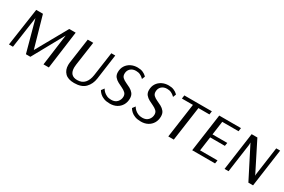

<svg xmlns="http://www.w3.org/2000/svg" viewBox="71 -1353 3260 2205"><g transform="rotate(30 1700.5 -250.0)"><path d="M611 0H540L595 -412H594L366 0H307L195 -412H194L135 0H82L155 -500H244L361 -88H362L593 -500H678Z M950 10Q868 10 828.5 -30.5Q789 -71 789 -135Q789 -143 789.5 -151.5Q790 -160 791 -168L838 -500H911L866 -184Q863 -163 863 -146Q863 -37 964 -37Q1026 -37 1061 -76Q1096 -115 1106 -184L1151 -500H1203L1157 -168Q1146 -91 1097 -40.5Q1048 10 950 10Z M1603 -420Q1603 -420 1590.5 -432Q1578 -444 1555 -455.5Q1532 -467 1499 -467Q1454 -467 1426.5 -441Q1399 -415 1399 -372Q1399 -341 1419 -322.5Q1439 -304 1468.5 -291Q1498 -278 1527 -262.5Q1556 -247 1576 -222Q1596 -197 1596 -156Q1596 -107 1574 -69.5Q1552 -32 1513.5 -11Q1475 10 1424 10Q1376 10 1344 -2.5Q1312 -15 1293.5 -32Q1275 -49 1267 -61.5Q1259 -74 1259 -74L1287 -111Q1287 -111 1294 -99.5Q1301 -88 1316.5 -73.5Q1332 -59 1356.5 -47.5Q1381 -36 1415 -36Q1467 -36 1494 -67Q1521 -98 1521 -138Q1521 -169 1501 -187.5Q1481 -206 1452 -219.5Q1423 -233 1393.5 -248.5Q1364 -264 1344 -288Q1324 -312 1324 -351Q1324 -399 1346.5 -434.5Q1369 -470 1408 -490Q1447 -510 1496 -510Q1538 -510 1565.5 -497.5Q1593 -485 1606 -472.5Q1619 -460 1619 -460Z M2015 -420Q2015 -420 2002.5 -432Q1990 -444 1967 -455.5Q1944 -467 1911 -467Q1866 -467 1838.5 -441Q1811 -415 1811 -372Q1811 -341 1831 -322.5Q1851 -304 1880.5 -291Q1910 -278 1939 -262.5Q1968 -247 1988 -222Q2008 -197 2008 -156Q2008 -107 1986 -69.5Q1964 -32 1925.5 -11Q1887 10 1836 10Q1788 10 1756 -2.5Q1724 -15 1705.5 -32Q1687 -49 1679 -61.5Q1671 -74 1671 -74L1699 -111Q1699 -111 1706 -99.5Q1713 -88 1728.5 -73.5Q1744 -59 1768.5 -47.5Q1793 -36 1827 -36Q1879 -36 1906 -67Q1933 -98 1933 -138Q1933 -169 1913 -187.5Q1893 -206 1864 -219.5Q1835 -233 1805.5 -248.5Q1776 -264 1756 -288Q1736 -312 1736 -351Q1736 -399 1758.5 -434.5Q1781 -470 1820 -490Q1859 -510 1908 -510Q1950 -510 1977.5 -497.5Q2005 -485 2018 -472.5Q2031 -460 2031 -460Z M2478 -455H2332L2268 0H2195L2259 -455H2113L2119 -500H2484Z M2815 0H2512L2582 -500H2870L2864 -455H2648L2623 -274H2819L2812 -231H2617L2591 -44H2822Z M3319 0H3257L3048 -410H3047V-380L2994 0H2941L3011 -501H3087L3285 -108V-129L3337 -501H3389Z"/></g></svg>

Font: Arsenal SC
Style: Italic
Weight: 400
Italic angle: -9.10001°
Designer: Andrij Shevchenko
Foundry: Stairsfor
Version: Version 2.001; ttfautohint (v1.8.4.7-5d5b)